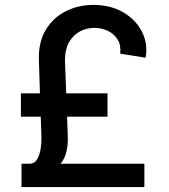

<svg xmlns="http://www.w3.org/2000/svg" viewBox="-20 -757 684 777"><path d="M564.3 0H67.1V-94.5H101.6Q121.1 -95.5 131.2 -114Q141.3 -132.5 144.9 -157.5Q148.4 -182.5 147.7 -202.8L144.9 -284.8H64.6V-379.3H141.7L137.4 -512.1Q134.9 -586.6 165.5 -636.7Q196 -686.8 247.2 -712Q298.3 -737.2 357.2 -737.2Q427.2 -737.2 478.5 -707.2Q529.8 -677.2 554.5 -628.6Q579.2 -579.9 569.2 -523.4L466.6 -539.8Q470.2 -574.6 455.6 -597.7Q441.1 -620.7 415.7 -632.5Q390.3 -644.2 361.2 -644.2Q331 -644.2 304 -630.1Q277 -616.1 259.9 -586.8Q242.9 -557.5 242.9 -512.1L247.9 -379.3H415.1V-284.8H251.4L254.3 -205.6Q255.7 -172.2 249.1 -144Q242.5 -115.8 225.5 -94.5H564.3Z"/></svg>

Font: Inter UI Medium
Style: Regular
Weight: 500
Designer: Rasmus Andersson
Foundry: rsms
Version: 3.2;8d6f07862